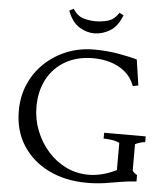

<svg xmlns="http://www.w3.org/2000/svg" viewBox="-62 -990 922 1058"><g transform="rotate(5 399.5 -460.5)"><path d="M50 -349Q50 -429 79.5 -497Q109 -565 162 -615Q215 -665 284.5 -693Q354 -721 434 -721Q509 -721 574 -709Q639 -697 673 -687L694 -545L664 -539Q646 -587 610.5 -616.5Q575 -646 529 -659.5Q483 -673 435 -673Q345 -673 280 -635.5Q215 -598 180 -532Q145 -466 145 -380Q145 -310 170 -247Q195 -184 238.5 -135Q282 -86 339.5 -58.5Q397 -31 463 -31Q499 -31 537.5 -40.5Q576 -50 617 -70V-221Q595 -231 569 -234Q543 -237 529 -237V-269H759V-237Q747 -237 729.5 -231.5Q712 -226 704 -221V-76Q707 -69 715 -62.5Q723 -56 730 -52V-17Q688 -15 645.5 -7.5Q603 0 557 7Q511 14 458 14Q339 14 247 -31Q155 -76 102.5 -157.5Q50 -239 50 -349ZM429 -810Q387 -809 345 -834Q303 -859 279 -923L302 -935Q328 -896 361.5 -886.5Q395 -877 429 -877Q461 -877 496 -886.5Q531 -896 556 -935L579 -923Q554 -859 513 -835Q472 -811 429 -810Z"/></g></svg>

Font: Joan
Style: Regular
Weight: 400
Designer: Paolo Biagini
Version: Version 1.001; ttfautohint (v1.8.4.7-5d5b);gftools[0.9.30]